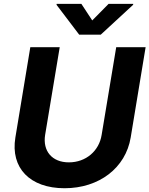

<svg xmlns="http://www.w3.org/2000/svg" viewBox="-20 -974 781 1004"><path d="M587.7 -727.3 511.4 -268.1C498.2 -185 429.7 -125 340.2 -125C251.4 -125 202.8 -185 215.9 -268.1L292.3 -727.3H138.5L60.4 -255C34.1 -95.9 136.4 10.3 317.5 10.3C498.2 10.3 637.1 -95.9 663.4 -255L741.5 -727.3ZM275.6 -948.9 394.2 -792.6H506.7L676.1 -948.9L676.8 -953.8H547.9L462.4 -867.2L405.5 -953.8H276.3Z"/></svg>

Font: Margiela Sans
Style: Bold Italic
Weight: 700
Italic angle: -9.39999°
Designer: Stefan Endress, Andreas Faust
Version: Version 1.100;FEAKit 1.0